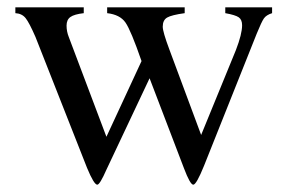

<svg xmlns="http://www.w3.org/2000/svg" viewBox="-20 -490 794 525"><path d="M367 -323Q338 -407 323 -428.5Q308 -450 273 -454V-470H485V-454Q449 -449 437 -442Q425 -435 425 -417Q425 -403 443 -355L530 -121L625 -353Q642 -397 642 -421Q642 -436 633 -442.5Q624 -449 596 -454V-470H724V-454Q708 -449 701.5 -439.5Q695 -430 682 -398L538 -37Q517 15 508.5 15Q500 15 483 -30L389 -276L271 -26Q253 15 246 15Q237 15 218 -31L77 -389Q60 -428 50 -440.5Q40 -453 22 -454V-470H209V-454Q183 -451 172.5 -443.5Q162 -436 162 -420Q162 -404 168 -389L271 -116Z"/></svg>

Font: MM Ethnic
Style: Regular
Weight: 400
Designer: Khon Soe Zaw Thu
Version: Version 1.00 July 18, 2016, initial release